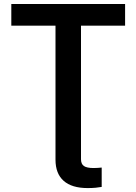

<svg xmlns="http://www.w3.org/2000/svg" viewBox="-20 -748 695 978"><path d="M426.8 210Q345.7 210 304.2 173.1Q262.7 136.2 262.7 65.4V-88.9H392.6V63Q392.6 87.4 407.5 97.7Q422.4 107.9 457 107.9Q466.3 107.9 477.3 107.2Q488.3 106.4 498 105.5V204.1Q485.8 206.5 467.3 208.3Q448.7 210 426.8 210ZM37.6 -617.2V-727.5H617.2V-617.2H392.6V0H262.7V-617.2Z"/></svg>

Font: Inter 17pt SemiBold
Style: Regular
Weight: 600
Version: Version 4.001;git-66647c0bb